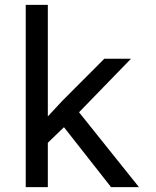

<svg xmlns="http://www.w3.org/2000/svg" viewBox="-20 -770 640 790"><path d="M243.2 -246.6 176.8 -182.6V0H85.9V-750H176.8V-291L235.8 -354.5L409.2 -528.3H519L305.2 -308.1L551.8 0H437Z"/></svg>

Font: Roboto Mono
Style: Regular
Weight: 400
Designer: Google
Version: Version 2.000985; 2015; ttfautohint (v1.3)